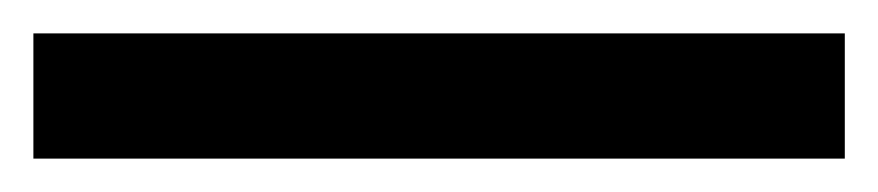

<svg xmlns="http://www.w3.org/2000/svg" viewBox="-23 -855 526 115"><path d="M483 -760H-3V-835H483Z"/></svg>

Font: Noto Sans Gujarati UI SemiCondensed Medium
Style: Regular
Weight: 500
Width: 4
Designer: Jelle Bosma - Monotype Design Team, Universal Thirst
Foundry: Monotype Imaging Inc.
Version: Version 2.106; ttfautohint (v1.8.4.7-5d5b)